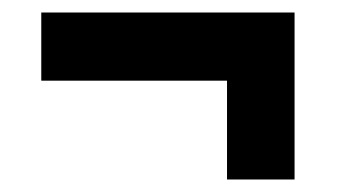

<svg xmlns="http://www.w3.org/2000/svg" viewBox="-20 -552 539 307"><path d="M343 -265V-423H46V-532H451V-265Z"/></svg>

Font: Oswald
Style: Bold
Weight: 700
Designer: Vernon Adams
Foundry: Vernon Adams
Version: Version 4.103;gftools[0.9.33.dev8+g029e19f]